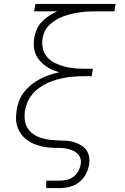

<svg xmlns="http://www.w3.org/2000/svg" viewBox="-20 -755 640 980"><path d="M216 205V167H287Q305 167 323 162.5Q341 158 356 146.5Q371 135 380 118Q389 101 392 83Q395 67 390 52Q385 37 373.5 27Q362 17 347 11.5Q332 6 316.5 3Q301 0 284.5 0Q268 0 252 -0.5Q236 -1 220 -3Q204 -5 188.5 -9Q173 -13 158.5 -18.5Q144 -24 131 -32Q118 -40 106.5 -50Q95 -60 86.5 -72.5Q78 -85 72 -99.5Q66 -114 63.5 -129.5Q61 -145 62 -161.5Q63 -178 65 -194Q69 -219 78.5 -243Q88 -267 104.5 -287.5Q121 -308 142 -324.5Q163 -341 186.5 -353Q210 -365 234 -373Q258 -381 283 -386Q263 -392 244.5 -400Q226 -408 210 -420Q194 -432 181 -447.5Q168 -463 161 -481.5Q154 -500 152.5 -521.5Q151 -543 155 -564Q159 -586 168.5 -607Q178 -628 194.5 -645Q211 -662 231 -675Q251 -688 272 -697H154L161 -735H570L564 -697H467Q447 -697 427 -696Q407 -695 387 -692Q367 -689 347 -684.5Q327 -680 307.5 -673Q288 -666 269.5 -655.5Q251 -645 235 -630.5Q219 -616 209.5 -597Q200 -578 197 -558Q193 -532 199 -506.5Q205 -481 221.5 -462.5Q238 -444 261 -433Q284 -422 309 -415.5Q334 -409 360 -406.5Q386 -404 413 -404H454L448 -366H407Q384 -366 361 -364.5Q338 -363 315 -359Q292 -355 269 -348.5Q246 -342 224 -332Q202 -322 182 -308Q162 -294 146 -275Q130 -256 120.5 -234Q111 -212 107 -189Q104 -166 106.5 -143Q109 -120 120.5 -101.5Q132 -83 150 -70.5Q168 -58 189.5 -51Q211 -44 234 -41.5Q257 -39 280 -38H281Q300 -38 320 -36.5Q340 -35 358 -29.5Q376 -24 392.5 -14.5Q409 -5 420 10Q431 25 434.5 44.5Q438 64 435 83Q431 109 418.5 133Q406 157 385 174Q364 191 338 198Q312 205 287 205Z"/></svg>

Font: Iosevka Curly XLtExObl
Style: Regular
Weight: 200
Width: 7
Italic angle: -9°
Monospace: yes
Designer: Belleve Invis
Foundry: Belleve Invis
Version: Version 11.0.1; ttfautohint (v1.8.3)